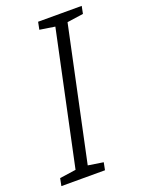

<svg xmlns="http://www.w3.org/2000/svg" viewBox="-143 -779 629 844"><g transform="rotate(-20 171.5 -357.0)"><path d="M-6 0 1 -35 77 -46 209 -668 138 -679 145 -714H349L342 -679L266 -668L134 -46L205 -35L198 0Z"/></g></svg>

Font: Noto Sans UI Light
Style: Italic
Weight: 300
Italic angle: -12°
Designer: Monotype Design Team
Foundry: Monotype Imaging Inc.
Version: Version 1.901